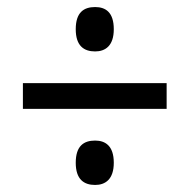

<svg xmlns="http://www.w3.org/2000/svg" viewBox="-20 -630 538 545"><path d="M250 -484C279 -484 303 -500 303 -547C303 -595 280 -610 250 -610C218 -610 195 -595 195 -547C195 -500 218 -484 250 -484ZM45 -394V-321H453V-394ZM250 -105C279 -105 303 -121 303 -168C303 -216 279 -231 250 -231C218 -231 195 -216 195 -168C195 -121 218 -105 250 -105Z"/></svg>

Font: Noto Serif Sinhala Condensed ExtraBold
Style: Regular
Weight: 800
Width: 3
Designer: Jelle Bosma - Monotype Design Team
Foundry: Monotype Imaging Inc.
Version: Version 2.007